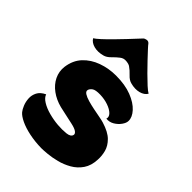

<svg xmlns="http://www.w3.org/2000/svg" viewBox="-245 -965 1096 1096"><g transform="rotate(45 303.5 -416.5)"><path d="M303 -839Q306 -834 324 -814.5Q342 -795 367 -768.5Q392 -742 419.5 -714.5Q447 -687 470 -666Q493 -645 506 -638Q493 -616 462.5 -608Q432 -600 395 -610Q374 -615 354.5 -636Q335 -657 316 -670Q307 -677 284.5 -679.5Q262 -682 245 -668Q228 -655 208.5 -635Q189 -615 169 -610Q132 -600 101.5 -608Q71 -616 58 -638Q70 -645 93.5 -666.5Q117 -688 144.5 -716Q172 -744 197.5 -771Q223 -798 240.5 -817Q258 -836 261 -839Q268 -846 281 -848Q294 -850 303 -839ZM301 -580Q375 -580 427.5 -559.5Q480 -539 508 -508Q536 -477 535 -447Q535 -431 521 -411Q507 -391 484.5 -377.5Q462 -364 436 -367Q442 -385 426 -401Q410 -417 380 -427.5Q350 -438 315 -439Q276 -440 262 -429.5Q248 -419 245 -407Q242 -394 257 -384.5Q272 -375 296.5 -368Q321 -361 348.5 -355.5Q376 -350 400 -345.5Q424 -341 437 -337Q496 -319 524 -291Q552 -263 560.5 -231Q569 -199 567 -168Q565 -117 542 -83.5Q519 -50 484 -30Q449 -10 411.5 -0.5Q374 9 341.5 12Q309 15 292 15Q240 14 194.5 4.5Q149 -5 116.5 -20.5Q84 -36 70 -53Q60 -65 51 -87Q42 -109 40.5 -134.5Q39 -160 51 -183.5Q63 -207 95 -222Q101 -202 127.5 -185.5Q154 -169 191.5 -159Q229 -149 266 -146Q302 -143 334 -146.5Q366 -150 370 -170Q372 -180 359.5 -189.5Q347 -199 315 -206Q281 -214 255.5 -219Q230 -224 206 -230Q159 -242 123.5 -268Q88 -294 70.5 -330Q53 -366 58 -407Q66 -466 101.5 -504Q137 -542 190 -561Q243 -580 301 -580Z"/></g></svg>

Font: Potta One
Style: Regular
Weight: 400
Designer: 108,108go
Foundry: Font Zone 108
Version: Version 1.000